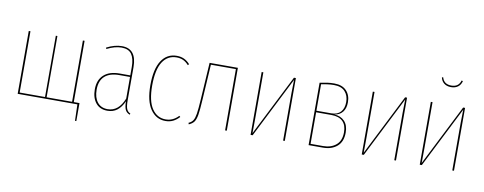

<svg xmlns="http://www.w3.org/2000/svg" viewBox="-70 -1078 3930 1558"><g transform="rotate(10 1895.5 -298.5)"><path d="M605 -13V135H594L590 0H98V-518H112V-13H321V-518H334V-13H544V-518H558V-13Z M1026 -1 1023 9Q996 -1 985 -24Q974 -47 974 -93Q951 -42 918 -16.5Q885 9 838 9Q776 9 742 -33Q708 -75 708 -145Q708 -222 754 -264Q800 -306 884 -306H972V-375Q972 -444 947 -480Q922 -516 864 -516Q809 -516 743 -483L739 -494Q805 -528 865 -528Q986 -528 986 -376V-101Q986 -55 995 -32.5Q1004 -10 1026 -1ZM972 -115V-293H885Q805 -293 764 -255.5Q723 -218 723 -145Q723 -80 753 -42Q783 -4 838 -4Q928 -4 972 -115Z M1426 -478 1417 -469Q1396 -493 1372 -504Q1348 -515 1317 -515Q1243 -515 1202 -450.5Q1161 -386 1161 -256Q1161 -129 1203 -66.5Q1245 -4 1316 -4Q1376 -4 1421 -52L1430 -44Q1406 -18 1378.5 -4.5Q1351 9 1316 9Q1239 9 1192.5 -58.5Q1146 -126 1146 -256Q1146 -390 1191 -459Q1236 -528 1317 -528Q1350 -528 1376.5 -516Q1403 -504 1426 -478Z M1821 -518V0H1807V-505H1601L1583 -212Q1578 -126 1571.5 -87.5Q1565 -49 1551.5 -29.5Q1538 -10 1508 3L1504 -9Q1529 -20 1540.5 -38.5Q1552 -57 1558 -94Q1564 -131 1569 -213L1588 -518Z M2299 0H2285V-394Q2285 -429 2287 -501L2034 0H2017V-518H2031V-136Q2031 -60 2030 -17L2283 -518H2299Z M2774 -152Q2774 -77 2729.5 -38.5Q2685 0 2613 0H2495V-514Q2531 -521 2556.5 -525Q2582 -529 2614 -529Q2680 -529 2714.5 -492.5Q2749 -456 2749 -397Q2749 -347 2725 -317Q2701 -287 2657 -281Q2711 -279 2742.5 -245.5Q2774 -212 2774 -152ZM2509 -504V-286H2632Q2682 -286 2708.5 -315.5Q2735 -345 2735 -397Q2735 -450 2705 -483Q2675 -516 2614 -516Q2584 -516 2557 -512Q2530 -508 2509 -504ZM2760 -152Q2760 -212 2728 -242.5Q2696 -273 2636 -273H2509V-13H2612Q2677 -13 2718.5 -47.5Q2760 -82 2760 -152Z M3215 0H3201V-394Q3201 -429 3203 -501L2950 0H2933V-518H2947V-136Q2947 -60 2946 -17L3199 -518H3215Z M3693 0H3679V-394Q3679 -429 3681 -501L3428 0H3411V-518H3425V-136Q3425 -60 3424 -17L3677 -518H3693ZM3465 -729 3475 -732Q3490 -677 3551 -677Q3612 -677 3627 -732L3638 -729Q3631 -699 3608.5 -681.5Q3586 -664 3551 -664Q3516 -664 3493.5 -681.5Q3471 -699 3465 -729Z"/></g></svg>

Font: Fira Sans Compressed Hair
Style: Regular
Weight: 100
Width: 1
Designer: bBox Type GmbH & Carrois Corporate GbR & Edenspiekermann AG
Foundry: bBox Type GmbH & Carrois Corporate GbR & Edenspiekermann AG
Version: Version 4.301